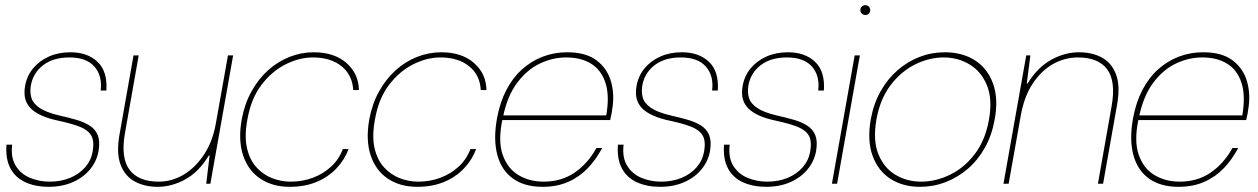

<svg xmlns="http://www.w3.org/2000/svg" viewBox="-20 -710 4861 742"><path d="M168 12Q118 12 79.5 -5Q41 -22 21 -58Q1 -94 5 -151H27Q21 -101 41 -69Q61 -37 96.5 -22.5Q132 -8 172 -8Q215 -8 250.5 -22.5Q286 -37 309 -63.5Q332 -90 338 -124Q345 -164 333 -185.5Q321 -207 290 -219.5Q259 -232 208 -243Q169 -251 142 -263Q115 -275 99 -291Q83 -307 77.5 -328.5Q72 -350 77 -378Q84 -417 108 -446Q132 -475 169 -491.5Q206 -508 252 -508Q318 -508 357 -471Q396 -434 391 -360H369Q376 -417 345 -452.5Q314 -488 248 -488Q185 -488 146 -457.5Q107 -427 99 -378Q95 -353 101.5 -331.5Q108 -310 133 -293Q158 -276 208 -264Q244 -256 275 -247Q306 -238 327.5 -224Q349 -210 358 -187Q367 -164 361 -127Q354 -87 328 -55.5Q302 -24 261 -6Q220 12 168 12Z M589 12Q539 12 501 -8.5Q463 -29 446 -73.5Q429 -118 442 -191L496 -496H516L463 -196Q446 -100 480.5 -54Q515 -8 593 -8Q645 -8 690.5 -35.5Q736 -63 769 -113.5Q802 -164 814 -232L861 -496H881L793 0H777L790 -109H787Q749 -46 696.5 -17Q644 12 589 12Z M1100 12Q1033 12 986 -19.5Q939 -51 919.5 -109.5Q900 -168 914 -248Q925 -308 951.5 -356Q978 -404 1015.5 -438Q1053 -472 1098.5 -490Q1144 -508 1192 -508Q1272 -508 1319 -466.5Q1366 -425 1367 -362H1345Q1342 -420 1300 -454Q1258 -488 1189 -488Q1137 -488 1084 -461.5Q1031 -435 990.5 -382Q950 -329 936 -248Q924 -183 934.5 -137.5Q945 -92 971 -63.5Q997 -35 1031.5 -21.5Q1066 -8 1103 -8Q1149 -8 1189 -23Q1229 -38 1259.5 -66Q1290 -94 1305 -134H1327Q1312 -93 1280.5 -59.5Q1249 -26 1203.5 -7Q1158 12 1100 12Z M1593 12Q1526 12 1479 -19.5Q1432 -51 1412.5 -109.5Q1393 -168 1407 -248Q1418 -308 1444.5 -356Q1471 -404 1508.5 -438Q1546 -472 1591.5 -490Q1637 -508 1685 -508Q1765 -508 1812 -466.5Q1859 -425 1860 -362H1838Q1835 -420 1793 -454Q1751 -488 1682 -488Q1630 -488 1577 -461.5Q1524 -435 1483.5 -382Q1443 -329 1429 -248Q1417 -183 1427.5 -137.5Q1438 -92 1464 -63.5Q1490 -35 1524.5 -21.5Q1559 -8 1596 -8Q1642 -8 1682 -23Q1722 -38 1752.5 -66Q1783 -94 1798 -134H1820Q1805 -93 1773.5 -59.5Q1742 -26 1696.5 -7Q1651 12 1593 12Z M2077 12Q2006 12 1961.5 -20.5Q1917 -53 1901.5 -113Q1886 -173 1901 -254Q1912 -314 1936.5 -361.5Q1961 -409 1997 -441.5Q2033 -474 2077.5 -491Q2122 -508 2172 -508Q2245 -508 2286.5 -476Q2328 -444 2342 -392.5Q2356 -341 2345 -282Q2344 -272 2342 -264.5Q2340 -257 2338 -246H1911L1914 -264H2323Q2336 -340 2320 -389.5Q2304 -439 2265 -463.5Q2226 -488 2168 -488Q2116 -488 2066.5 -464.5Q2017 -441 1979 -390.5Q1941 -340 1924 -259L1922 -250Q1904 -166 1922.5 -112.5Q1941 -59 1983.5 -33.5Q2026 -8 2081 -8Q2149 -8 2200 -42.5Q2251 -77 2285 -138H2307Q2284 -94 2251.5 -60Q2219 -26 2175.5 -7Q2132 12 2077 12Z M2531 12Q2481 12 2442.5 -5Q2404 -22 2384 -58Q2364 -94 2368 -151H2390Q2384 -101 2404 -69Q2424 -37 2459.5 -22.5Q2495 -8 2535 -8Q2578 -8 2613.5 -22.5Q2649 -37 2672 -63.5Q2695 -90 2701 -124Q2708 -164 2696 -185.5Q2684 -207 2653 -219.5Q2622 -232 2571 -243Q2532 -251 2505 -263Q2478 -275 2462 -291Q2446 -307 2440.5 -328.5Q2435 -350 2440 -378Q2447 -417 2471 -446Q2495 -475 2532 -491.5Q2569 -508 2615 -508Q2681 -508 2720 -471Q2759 -434 2754 -360H2732Q2739 -417 2708 -452.5Q2677 -488 2611 -488Q2548 -488 2509 -457.5Q2470 -427 2462 -378Q2458 -353 2464.5 -331.5Q2471 -310 2496 -293Q2521 -276 2571 -264Q2607 -256 2638 -247Q2669 -238 2690.5 -224Q2712 -210 2721 -187Q2730 -164 2724 -127Q2717 -87 2691 -55.5Q2665 -24 2624 -6Q2583 12 2531 12Z M2941 12Q2891 12 2852.5 -5Q2814 -22 2794 -58Q2774 -94 2778 -151H2800Q2794 -101 2814 -69Q2834 -37 2869.5 -22.5Q2905 -8 2945 -8Q2988 -8 3023.5 -22.5Q3059 -37 3082 -63.5Q3105 -90 3111 -124Q3118 -164 3106 -185.5Q3094 -207 3063 -219.5Q3032 -232 2981 -243Q2942 -251 2915 -263Q2888 -275 2872 -291Q2856 -307 2850.5 -328.5Q2845 -350 2850 -378Q2857 -417 2881 -446Q2905 -475 2942 -491.5Q2979 -508 3025 -508Q3091 -508 3130 -471Q3169 -434 3164 -360H3142Q3149 -417 3118 -452.5Q3087 -488 3021 -488Q2958 -488 2919 -457.5Q2880 -427 2872 -378Q2868 -353 2874.5 -331.5Q2881 -310 2906 -293Q2931 -276 2981 -264Q3017 -256 3048 -247Q3079 -238 3100.5 -224Q3122 -210 3131 -187Q3140 -164 3134 -127Q3127 -87 3101 -55.5Q3075 -24 3034 -6Q2993 12 2941 12Z M3195 0 3283 -496H3303L3215 0ZM3324 -652Q3317 -652 3311 -657Q3305 -662 3305 -671Q3305 -680 3311 -685Q3317 -690 3324 -690Q3331 -690 3337 -685Q3343 -680 3343 -671Q3343 -662 3337.5 -657Q3332 -652 3324 -652Z M3536 12Q3469 12 3421 -19Q3373 -50 3352 -108.5Q3331 -167 3345 -248Q3356 -309 3383 -357Q3410 -405 3448.5 -438.5Q3487 -472 3533.5 -490Q3580 -508 3631 -508Q3699 -508 3747.5 -477Q3796 -446 3817.5 -387.5Q3839 -329 3824 -248Q3813 -187 3786 -139Q3759 -91 3720 -57.5Q3681 -24 3634 -6Q3587 12 3536 12ZM3540 -8Q3596 -8 3651 -34.5Q3706 -61 3747 -114.5Q3788 -168 3802 -248Q3816 -327 3794 -380.5Q3772 -434 3727 -461Q3682 -488 3627 -488Q3571 -488 3516.5 -461Q3462 -434 3421.5 -380.5Q3381 -327 3367 -248Q3353 -168 3374.5 -114.5Q3396 -61 3440.5 -34.5Q3485 -8 3540 -8Z M3858 0 3946 -496H3962L3948 -387H3951Q3990 -450 4042.5 -479Q4095 -508 4150 -508Q4201 -508 4238.5 -487.5Q4276 -467 4293 -422.5Q4310 -378 4297 -305L4243 0H4223L4276 -300Q4293 -397 4258.5 -442.5Q4224 -488 4146 -488Q4095 -488 4049.5 -462.5Q4004 -437 3971 -387Q3938 -337 3925 -264L3878 0Z M4535 12Q4464 12 4419.5 -20.5Q4375 -53 4359.5 -113Q4344 -173 4359 -254Q4370 -314 4394.5 -361.5Q4419 -409 4455 -441.5Q4491 -474 4535.5 -491Q4580 -508 4630 -508Q4703 -508 4744.5 -476Q4786 -444 4800 -392.5Q4814 -341 4803 -282Q4802 -272 4800 -264.5Q4798 -257 4796 -246H4369L4372 -264H4781Q4794 -340 4778 -389.5Q4762 -439 4723 -463.5Q4684 -488 4626 -488Q4574 -488 4524.5 -464.5Q4475 -441 4437 -390.5Q4399 -340 4382 -259L4380 -250Q4362 -166 4380.5 -112.5Q4399 -59 4441.5 -33.5Q4484 -8 4539 -8Q4607 -8 4658 -42.5Q4709 -77 4743 -138H4765Q4742 -94 4709.5 -60Q4677 -26 4633.5 -7Q4590 12 4535 12Z"/></svg>

Font: DM Sans 36pt Thin
Style: Italic
Weight: 250
Italic angle: -10°
Designer: Colophon Foundry, Jonny Pinhorn
Foundry: Colophon Foundry
Version: Version 4.004;gftools[0.9.30]